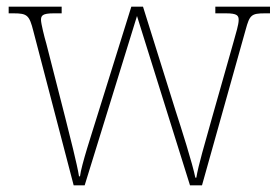

<svg xmlns="http://www.w3.org/2000/svg" viewBox="-20 -556 832 576"><path d="M80 -463 201 0H234L391 -508L550 0H586L717 -467C729 -511 734 -516 775 -516H790V-536H626V-516H658C692 -516 696 -509 696 -496C696 -482 688 -457 680 -428L617 -206C594 -124 575 -60 569 -23H566C558 -64 523 -174 507 -223L409 -536H374L271 -206C256 -157 224 -61 220 -27H217C212 -61 188 -154 176 -202L119 -425C113 -445 103 -486 103 -496C103 -509 107 -516 141 -516H165V-536H6V-516H21C62 -516 68 -510 80 -463Z"/></svg>

Font: Noto Serif Armenian SemiCondensed Thin
Style: Regular
Weight: 100
Width: 4
Designer: Monotype Design Team
Foundry: Monotype Imaging Inc.
Version: Version 2.008